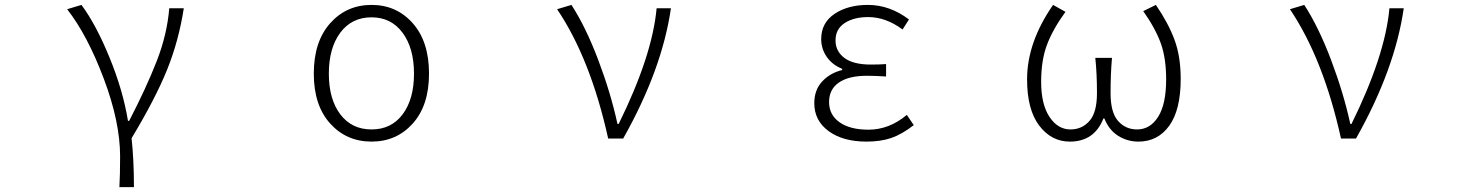

<svg xmlns="http://www.w3.org/2000/svg" viewBox="-20 -567 6040 786"><path d="M528.3 199.2H468.8Q471.7 148.4 471.7 73.2Q471.7 -67.4 404.8 -245.1Q337.9 -422.9 254.9 -529.3L313.5 -546.9Q373 -466.8 428.2 -332Q483.4 -197.3 503.9 -72.3H508.8Q579.1 -208 621.6 -316.9Q664.1 -425.8 672.9 -533.2H732.4Q711.9 -400.4 664.1 -281.7Q616.2 -163.1 518.6 -1Q528.3 86.9 528.3 199.2Z M1264.6 -265.6Q1264.6 -396.5 1331.5 -471.7Q1398.4 -546.9 1501 -546.9Q1603.5 -546.9 1669.9 -471.7Q1736.3 -396.5 1736.3 -265.6Q1736.3 -135.7 1669.9 -61.5Q1603.5 12.7 1501 12.7Q1398.4 12.7 1331.5 -61.5Q1264.6 -135.7 1264.6 -265.6ZM1501 -496.1Q1419.9 -496.1 1373 -433.1Q1326.2 -370.1 1326.2 -265.6Q1326.2 -161.1 1373 -99.1Q1419.9 -37.1 1501 -37.1Q1582 -37.1 1628.4 -99.1Q1674.8 -161.1 1674.8 -265.6Q1674.8 -370.1 1627.9 -433.1Q1581.1 -496.1 1501 -496.1Z M2531.2 0H2469.7Q2397.5 -326.2 2260.7 -529.3L2319.3 -546.9Q2377.9 -457 2429.2 -321.3Q2480.5 -185.5 2507.8 -59.6H2512.7Q2650.4 -338.9 2668 -533.2H2726.6Q2690.4 -282.2 2531.2 0Z M3527.3 12.7Q3430.7 12.7 3372.1 -30.3Q3313.5 -73.2 3313.5 -144.5Q3313.5 -199.2 3346.2 -233.9Q3378.9 -268.6 3427.7 -280.3V-285.2Q3386.7 -301.8 3364.3 -334.5Q3341.8 -367.2 3341.8 -407.2Q3341.8 -473.6 3396.5 -510.3Q3451.2 -546.9 3533.2 -546.9Q3622.1 -546.9 3701.2 -487.3L3674.8 -446.3Q3606.4 -497.1 3534.2 -497.1Q3475.6 -497.1 3438 -472.7Q3400.4 -448.2 3400.4 -401.4Q3400.4 -357.4 3436.5 -330.1Q3472.7 -302.7 3544.9 -302.7Q3580.1 -302.7 3607.4 -304.7V-253.9Q3560.5 -256.8 3529.3 -256.8Q3454.1 -256.8 3414.1 -229Q3374 -201.2 3374 -149.4Q3374 -96.7 3417 -66.4Q3460 -36.1 3535.2 -36.1Q3620.1 -36.1 3692.4 -96.7L3720.7 -54.7Q3672.9 -17.6 3629.4 -2.4Q3585.9 12.7 3527.3 12.7Z M4359.4 12.7Q4284.2 12.7 4234.4 -52.7Q4184.6 -118.2 4184.6 -242.2Q4184.6 -393.6 4291 -546.9L4341.8 -518.6Q4290 -447.3 4266.1 -383.8Q4242.2 -320.3 4242.2 -232.4Q4242.2 -139.6 4276.4 -88.4Q4310.5 -37.1 4362.3 -37.1Q4409.2 -37.1 4439.9 -71.8Q4470.7 -106.4 4470.7 -185.5Q4470.7 -266.6 4463.9 -330.1H4532.2Q4526.4 -264.6 4526.4 -185.5Q4526.4 -106.4 4557.1 -71.8Q4587.9 -37.1 4634.8 -37.1Q4688.5 -37.1 4721.2 -88.9Q4753.9 -140.6 4753.9 -242.2Q4753.9 -328.1 4732.4 -388.7Q4710.9 -449.2 4660.2 -521.5L4711.9 -546.9Q4762.7 -472.7 4788.1 -404.3Q4813.5 -335.9 4813.5 -244.1Q4813.5 -117.2 4766.6 -52.2Q4719.7 12.7 4640.6 12.7Q4594.7 12.7 4557.1 -11.2Q4519.5 -35.2 4501 -82H4497.1Q4460 12.7 4359.4 12.7Z M5531.2 0H5469.7Q5397.5 -326.2 5260.7 -529.3L5319.3 -546.9Q5377.9 -457 5429.2 -321.3Q5480.5 -185.5 5507.8 -59.6H5512.7Q5650.4 -338.9 5668 -533.2H5726.6Q5690.4 -282.2 5531.2 0Z"/></svg>

Font: GenEi Gothic M Light
Style: Regular
Weight: 300
Designer: o_tamon (Modified); [Source Han Sans]
Ryoko NISHIZUKA  (kana & ideographs); Paul D. Hunt (Latin, Greek & Cyrillic); Wenl
Version: Version 1.1a;Original Version 1.004